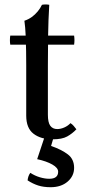

<svg xmlns="http://www.w3.org/2000/svg" viewBox="-20 -596 376 842"><path d="M211 15Q159 15 127 -9.5Q95 -34 95 -89V-310Q95 -337 94.5 -371.5Q94 -406 92.5 -441.5Q91 -477 87 -505Q105 -511 119.5 -521.5Q134 -532 145.5 -546Q157 -560 164 -575Q180 -578 196 -575Q192 -508 191 -441.5Q190 -375 190 -308V-93Q190 -59 200.5 -44.5Q211 -30 231 -30Q246 -30 262 -37Q278 -44 289 -56Q297 -51 303 -44Q309 -37 315 -29Q297 -10 274.5 2.5Q252 15 211 15ZM25 -400Q22 -420 25 -440H305Q308 -420 305 -400ZM113 162Q133 175 155 181.5Q177 188 196 188Q235 188 235 157Q235 140 209.5 125.5Q184 111 143 102L177 0H217L204 44Q250 60 277.5 81Q305 102 305 140Q305 176 276.5 200.5Q248 225 202 225Q171 225 147.5 217.5Q124 210 101 195Q103 175 113 162Z"/></svg>

Font: Poltawski Nowy
Style: Regular
Weight: 400
Designer: Adam Pótawski, Mateusz Machalski, Borys Kosmynka, Ania Wieluska
Foundry: Capitalics.wtf
Version: Version 1.001;gftools[0.9.25]